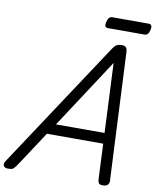

<svg xmlns="http://www.w3.org/2000/svg" viewBox="-175 -1318 1149 1424"><g transform="rotate(10 399.5 -606.0)"><path d="M-14 14Q-40 14 -48 -1.5Q-56 -17 -41 -39L590 -995Q605 -1018 619.5 -1026.5Q634 -1035 659 -1035Q678 -1035 689 -1025.5Q700 -1016 701 -984L746 -31Q748 -11 736.5 1.5Q725 14 699 14Q677 14 670 5.5Q663 -3 661 -23L649 -291H225L51 -26Q33 0 22.5 7Q12 14 -14 14ZM279 -371H645L621 -894ZM537 -1141Q518 -1141 513.5 -1152.5Q509 -1164 514 -1182Q519 -1204 528 -1215Q537 -1226 555 -1226H824Q844 -1226 848.5 -1213.5Q853 -1201 848 -1182Q843 -1161 834 -1151Q825 -1141 807 -1141Z"/></g></svg>

Font: Playwrite CO
Style: Regular
Weight: 400
Designer: Veronika Burian, José Scaglione
Foundry: TypeTogether
Version: Version 1.000